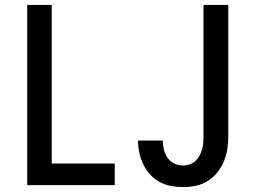

<svg xmlns="http://www.w3.org/2000/svg" viewBox="-20 -755 1040 783"><path d="M91 0V-735H191V-88H448V0ZM727 8Q702 8 677.5 3.5Q653 -1 631 -13Q609 -25 592 -43.5Q575 -62 564.5 -84.5Q554 -107 548.5 -131Q543 -155 543 -180Q543 -181 543 -181Q543 -181 543 -182H644Q644 -182 644 -181.5Q644 -181 644 -181Q644 -162 648.5 -144Q653 -126 663.5 -111Q674 -96 691 -88Q708 -80 727 -80Q740 -80 753.5 -84.5Q767 -89 777 -98.5Q787 -108 793.5 -120Q800 -132 804 -145.5Q808 -159 809 -172.5Q810 -186 810 -200V-735H911V-200Q911 -174 907 -147.5Q903 -121 893 -97Q883 -73 866.5 -52Q850 -31 827.5 -17Q805 -3 779 2.5Q753 8 727 8Z"/></svg>

Font: Zed Sans Semibold
Style: Regular
Weight: 600
Designer: Belleve Invis
Foundry: Belleve Invis
Version: Version 1.0.0; ttfautohint (v1.8.4)